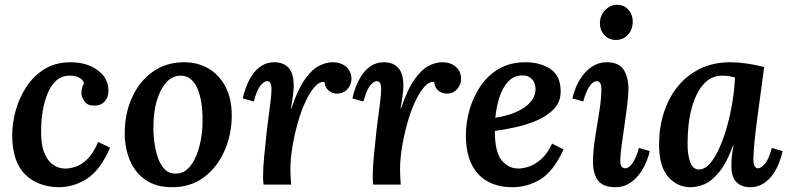

<svg xmlns="http://www.w3.org/2000/svg" viewBox="-20 -771 3293 802"><path d="M275 -511Q342 -511 387.5 -478Q433 -445 433 -392Q433 -365 417.5 -347.5Q402 -330 376 -330Q345 -329 332.5 -348Q320 -367 320 -382Q320 -391 322.5 -402.5Q325 -414 331 -423Q327 -438 311 -446.5Q295 -455 273 -455Q237 -455 214 -433.5Q191 -412 177.5 -377.5Q164 -343 158 -304.5Q152 -266 152 -232Q150 -173 163.5 -137Q177 -101 199.5 -84.5Q222 -68 248 -67Q269 -66 294.5 -74Q320 -82 345 -106.5Q370 -131 390 -178L440 -154Q398 -59 342.5 -24Q287 11 226 11Q138 10 84.5 -43Q31 -96 31 -207Q31 -256 45.5 -309Q60 -362 90 -408Q120 -454 166 -482.5Q212 -511 275 -511Z M750 -511Q806 -511 850.5 -485Q895 -459 921.5 -409.5Q948 -360 948 -289Q948 -210 918 -141.5Q888 -73 832.5 -31Q777 11 699 11Q632 11 588 -19.5Q544 -50 522.5 -101.5Q501 -153 501 -215Q501 -295 531 -362.5Q561 -430 617 -470.5Q673 -511 750 -511ZM735 -455Q700 -455 674.5 -426.5Q649 -398 635 -350.5Q621 -303 621 -245Q620 -213 624.5 -178.5Q629 -144 639 -114Q649 -84 667 -65Q685 -46 712 -46Q743 -45 764.5 -66Q786 -87 799.5 -120Q813 -153 819.5 -190Q826 -227 826 -260Q827 -290 823.5 -323.5Q820 -357 810.5 -386.5Q801 -416 782.5 -435Q764 -454 735 -455Z M1081 0Q1079 -16 1079 -23.5Q1079 -31 1079 -41Q1079 -70 1083.5 -117.5Q1088 -165 1095 -230Q1104 -298 1109 -338Q1114 -378 1114 -396Q1115 -432 1096 -432Q1083 -432 1068 -413.5Q1053 -395 1040 -347L994 -360Q998 -380 1007.5 -406Q1017 -432 1032.5 -456Q1048 -480 1071.5 -495.5Q1095 -511 1126 -511Q1163 -511 1185 -488Q1207 -465 1207 -412Q1206 -376 1195 -318H1197Q1224 -398 1253.5 -439.5Q1283 -481 1312.5 -496Q1342 -511 1369 -511Q1404 -511 1426 -492Q1448 -473 1448 -441Q1448 -418 1431.5 -399Q1415 -380 1388 -380Q1368 -380 1352.5 -393Q1337 -406 1336 -428Q1316 -432 1295.5 -409.5Q1275 -387 1256.5 -347.5Q1238 -308 1224 -258.5Q1210 -209 1201.5 -158Q1193 -107 1193 -62Q1193 -48 1194 -30Q1195 -12 1196 0Z M1539 0Q1537 -16 1537 -23.5Q1537 -31 1537 -41Q1537 -70 1541.5 -117.5Q1546 -165 1553 -230Q1562 -298 1567 -338Q1572 -378 1572 -396Q1573 -432 1554 -432Q1541 -432 1526 -413.5Q1511 -395 1498 -347L1452 -360Q1456 -380 1465.5 -406Q1475 -432 1490.5 -456Q1506 -480 1529.5 -495.5Q1553 -511 1584 -511Q1621 -511 1643 -488Q1665 -465 1665 -412Q1664 -376 1653 -318H1655Q1682 -398 1711.5 -439.5Q1741 -481 1770.5 -496Q1800 -511 1827 -511Q1862 -511 1884 -492Q1906 -473 1906 -441Q1906 -418 1889.5 -399Q1873 -380 1846 -380Q1826 -380 1810.5 -393Q1795 -406 1794 -428Q1774 -432 1753.5 -409.5Q1733 -387 1714.5 -347.5Q1696 -308 1682 -258.5Q1668 -209 1659.5 -158Q1651 -107 1651 -62Q1651 -48 1652 -30Q1653 -12 1654 0Z M2176 -511Q2237 -511 2279.5 -482.5Q2322 -454 2322 -389Q2322 -348 2296.5 -319Q2271 -290 2229.5 -271Q2188 -252 2140 -241Q2092 -230 2047 -224Q2047 -136 2075.5 -101.5Q2104 -67 2145 -67Q2165 -67 2190.5 -75.5Q2216 -84 2241.5 -107Q2267 -130 2286 -171L2334 -147Q2292 -55 2237.5 -22Q2183 11 2121 11Q2028 11 1977 -44.5Q1926 -100 1926 -206Q1926 -258 1941 -311.5Q1956 -365 1986.5 -410.5Q2017 -456 2064 -483.5Q2111 -511 2176 -511ZM2164 -456Q2126 -456 2102 -429.5Q2078 -403 2065.5 -362.5Q2053 -322 2049 -279Q2129 -292 2173 -324Q2217 -356 2217 -400Q2216 -427 2201 -441.5Q2186 -456 2164 -456Z M2515 -511Q2564 -511 2584.5 -480.5Q2605 -450 2605 -399Q2605 -373 2600 -332.5Q2595 -292 2588.5 -247.5Q2582 -203 2576.5 -163.5Q2571 -124 2571 -99Q2571 -81 2577 -74.5Q2583 -68 2592 -68Q2605 -68 2620 -86.5Q2635 -105 2649 -153L2694 -140Q2690 -119 2679 -93Q2668 -67 2650.5 -43.5Q2633 -20 2608 -4.5Q2583 11 2551 11Q2499 11 2478 -17Q2457 -45 2457 -96Q2457 -141 2466 -196.5Q2475 -252 2483.5 -306Q2492 -360 2492 -400Q2492 -432 2472 -432Q2459 -432 2444.5 -413.5Q2430 -395 2416 -347L2371 -360Q2375 -380 2385.5 -406Q2396 -432 2414 -456Q2432 -480 2457.5 -495.5Q2483 -511 2515 -511ZM2557 -751Q2587 -751 2605.5 -729.5Q2624 -708 2623 -677Q2622 -646 2602 -625Q2582 -604 2553 -604Q2523 -604 2504 -625Q2485 -646 2486 -677Q2487 -708 2508.5 -729.5Q2530 -751 2557 -751Z M3032 -511Q3060 -511 3097 -506Q3134 -501 3172 -491Q3166 -446 3158.5 -390.5Q3151 -335 3143.5 -279.5Q3136 -224 3131.5 -178Q3127 -132 3127 -107Q3127 -68 3146 -68Q3159 -68 3175 -86.5Q3191 -105 3204 -153L3249 -140Q3245 -120 3235.5 -94Q3226 -68 3209.5 -44Q3193 -20 3169 -4.5Q3145 11 3113 11Q3078 11 3056.5 -10Q3035 -31 3035 -80Q3035 -118 3044 -163H3042Q3016 -92 2985.5 -54Q2955 -16 2924.5 -2.5Q2894 11 2864 11Q2810 11 2771.5 -32Q2733 -75 2733 -168Q2733 -237 2752.5 -299Q2772 -361 2810 -408.5Q2848 -456 2903.5 -483.5Q2959 -511 3032 -511ZM2997 -455Q2951 -455 2919 -419.5Q2887 -384 2869.5 -320Q2852 -256 2852 -171Q2852 -122 2863.5 -92.5Q2875 -63 2899 -63Q2923 -63 2944.5 -87Q2966 -111 2984.5 -152Q3003 -193 3017 -243Q3031 -293 3039.5 -346Q3048 -399 3050 -447Q3042 -450 3027 -452.5Q3012 -455 2997 -455Z"/></svg>

Font: Lora SemiBold
Style: Italic
Weight: 600
Italic angle: -3°
Designer: Olga Karpushina, Alexei Vanyashin (Cyrillic)
Foundry: Cyreal
Version: Version 3.011; ttfautohint (v1.8.4.7-5d5b)